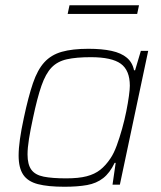

<svg xmlns="http://www.w3.org/2000/svg" viewBox="-20 -704 614 732"><path d="M226 8Q163 8 124.5 -2Q86 -12 68.5 -38Q51 -64 51 -111Q51 -138 56 -173.5Q61 -209 71 -255Q88 -335 105.5 -386.5Q123 -438 149 -466.5Q175 -495 215.5 -506.5Q256 -518 317 -518Q369 -518 405.5 -510Q442 -502 463.5 -484Q485 -466 491 -436H495L517 -510H545L437 0H409L421 -83H417Q399 -45 373.5 -25Q348 -5 312 1.5Q276 8 226 8ZM232 -24Q280 -24 310.5 -32Q341 -40 362 -56.5Q383 -73 401 -100Q414 -119 425 -149Q436 -179 445.5 -213Q455 -247 461.5 -279.5Q468 -312 471.5 -338Q475 -364 475 -377Q475 -436 440.5 -461Q406 -486 326 -486Q271 -486 235 -478Q199 -470 176.5 -446.5Q154 -423 138 -377Q122 -331 106 -255Q96 -209 90.5 -174.5Q85 -140 85 -115Q85 -77 99.5 -57Q114 -37 146.5 -30.5Q179 -24 232 -24ZM238 -651 245 -684H510L503 -651Z"/></svg>

Font: Saira Thin
Style: Italic
Weight: 100
Italic angle: -12°
Designer: Hector Gatti with collaboration of the Omnibus-Type team
Foundry: Omnibus-Type
Version: Version 1.101